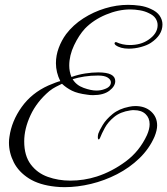

<svg xmlns="http://www.w3.org/2000/svg" viewBox="-20 -714 691 793"><path d="M209 57Q142 50 99.5 23Q57 -4 37 -43.5Q17 -83 17 -125Q17 -131 17.5 -137Q18 -143 19 -149Q28 -214 69.5 -272Q111 -330 180 -361Q194 -367 208.5 -372.5Q223 -378 229 -379Q211 -415 211 -453Q211 -485 222.5 -516Q234 -547 253 -573Q282 -611 324 -638Q366 -665 414 -679.5Q462 -694 509 -694Q533 -694 557.5 -690.5Q582 -687 603 -677Q628 -666 639.5 -649Q651 -632 651 -613Q651 -569 603 -537Q588 -527 562.5 -520Q537 -513 512 -513Q477 -513 457 -528Q453 -532 453 -535Q453 -538 456 -539.5Q459 -541 460 -540Q486 -528 516 -528Q561 -528 592 -549Q631 -575 631 -610Q631 -625 622.5 -638Q614 -651 594 -660Q578 -668 557.5 -671.5Q537 -675 518 -675Q469 -675 417.5 -653.5Q366 -632 331 -596Q306 -569 286 -527Q266 -485 266 -443Q266 -419 275 -396Q303 -406 331.5 -410.5Q360 -415 386 -415Q456 -415 456 -379Q456 -358 432 -339.5Q408 -321 364 -321Q358 -321 352 -321.5Q346 -322 340 -323Q300 -328 277 -339.5Q254 -351 236 -368Q224 -362 211 -355.5Q198 -349 184 -338Q132 -294 106 -238Q80 -182 80 -130Q80 -71 107 -35Q134 1 177.5 16.5Q221 32 270 32Q327 32 380 15Q442 -5 499 -47Q556 -89 587 -156Q598 -181 598 -201Q598 -227 581 -243Q564 -259 534 -259Q530 -259 526.5 -259Q523 -259 518 -258Q477 -252 451.5 -231Q426 -210 413 -186Q400 -162 393 -144Q390 -138 388 -138Q384 -138 384 -148Q384 -151 384.5 -154.5Q385 -158 386 -162Q390 -174 404 -197.5Q418 -221 445 -243Q472 -265 513 -273Q527 -276 539 -276Q579 -276 604 -253.5Q629 -231 629 -196Q629 -176 618 -149Q596 -99 555.5 -60Q515 -21 463.5 5.5Q412 32 356 45.5Q300 59 247 59Q237 59 227.5 58.5Q218 58 209 57ZM378 -340Q397 -340 412 -346Q438 -355 438 -374Q438 -385 425 -393.5Q412 -402 385 -402Q355 -402 329 -398Q303 -394 280 -387Q295 -362 325.5 -351Q356 -340 378 -340Z"/></svg>

Font: MonteCarlo
Style: Regular
Weight: 400
Designer: Robert E. Leuschke
Foundry: Robert E. Leuschke
Version: Version 1.010; ttfautohint (v1.8.3)